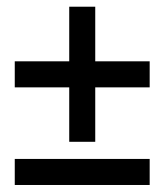

<svg xmlns="http://www.w3.org/2000/svg" viewBox="-20 -584 478 558"><path d="M22.9 -122.1H415V-46.4H22.9ZM22.9 -405.8H181.2V-564.5H256.8V-405.8H415V-330.1H256.8V-171.9H181.2V-330.1H22.9Z"/></svg>

Font: Proletarsk
Style: Regular
Weight: 400
Designer: Peter Wiegel, original typeface by Carl Albert Fahrenwaldt 1901
Foundry: Peter Wiegel
Version: Version 1.000 2010 initial release